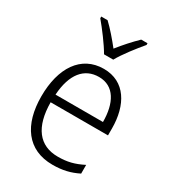

<svg xmlns="http://www.w3.org/2000/svg" viewBox="-188 -915 872 974"><g transform="rotate(30 248.0 -428.5)"><path d="M222 -657H276C300 -701 351 -766 385 -806V-816H348C313 -782 280 -745 249 -706C219 -744 183 -786 151 -816H114V-806C147 -767 197 -701 222 -657ZM259 -593C126 -593 53 -480 53 -314C53 -148 128 -41 275 -41C334 -41 378 -52 424 -75V-126C373 -100 333 -90 278 -90C169 -90 110 -167 109 -311H445V-351C445 -488 384 -593 259 -593ZM258 -545C348 -545 389 -466 389 -357H111C119 -481 173 -545 258 -545Z"/></g></svg>

Font: Noto Sans Tamil UI SemiCondensed Light
Style: Regular
Weight: 300
Width: 4
Designer: Jelle Bosma - Monotype Design Team
Foundry: Monotype Imaging Inc.
Version: Version 2.004